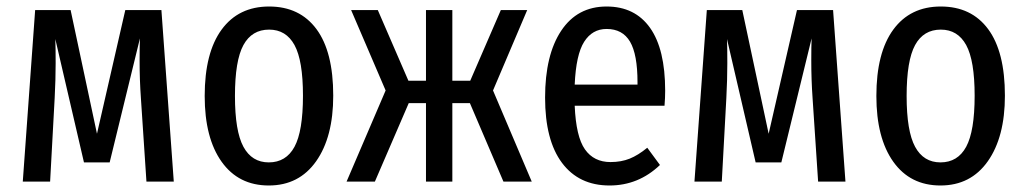

<svg xmlns="http://www.w3.org/2000/svg" viewBox="-20 -558 3153 590"><path d="M514 0H430L413 -256Q409 -312 409 -372Q409 -417 410 -440L317 -59H238L150 -438Q151 -412 151 -364Q151 -314 148 -257L134 0H50L88 -527H197L278 -147L365 -527H476Z M1004 -264Q1004 -137 951.5 -62.5Q899 12 806 12Q713 12 661 -61Q609 -134 609 -263Q609 -396 661 -467Q713 -538 807 -538Q901 -538 952.5 -468.5Q1004 -399 1004 -264ZM702 -263Q702 -155 728 -107Q754 -59 806 -59Q859 -59 885 -107Q911 -155 911 -264Q911 -372 885 -419.5Q859 -467 807 -467Q754 -467 728 -419.5Q702 -372 702 -263Z M1600 -527 1495 -280 1614 0H1527L1424 -241H1370V0H1289V-241H1236L1132 0H1045L1165 -280L1059 -527H1141L1235 -310H1289V-527H1370V-310H1425L1519 -527Z M2022 -233H1746Q1750 -138 1777.5 -99Q1805 -60 1856 -60Q1889 -60 1915 -70.5Q1941 -81 1969 -104L2008 -51Q1942 12 1853 12Q1759 12 1707 -57.5Q1655 -127 1655 -258Q1655 -389 1704.5 -463.5Q1754 -538 1844 -538Q1931 -538 1977.5 -472.5Q2024 -407 2024 -279Q2024 -257 2022 -233ZM1939 -305Q1939 -391 1916 -430Q1893 -469 1844 -469Q1800 -469 1775 -429.5Q1750 -390 1746 -298H1939Z M2578 0H2494L2477 -256Q2473 -312 2473 -372Q2473 -417 2474 -440L2381 -59H2302L2214 -438Q2215 -412 2215 -364Q2215 -314 2212 -257L2198 0H2114L2152 -527H2261L2342 -147L2429 -527H2540Z M3068 -264Q3068 -137 3015.5 -62.5Q2963 12 2870 12Q2777 12 2725 -61Q2673 -134 2673 -263Q2673 -396 2725 -467Q2777 -538 2871 -538Q2965 -538 3016.5 -468.5Q3068 -399 3068 -264ZM2766 -263Q2766 -155 2792 -107Q2818 -59 2870 -59Q2923 -59 2949 -107Q2975 -155 2975 -264Q2975 -372 2949 -419.5Q2923 -467 2871 -467Q2818 -467 2792 -419.5Q2766 -372 2766 -263Z"/></svg>

Font: Fira Sans Extra Condensed
Style: Regular
Weight: 400
Width: 1
Designer: Carrois Corporate & Edenspiekermann AG
Foundry: Carrois Corporate GbR & Edenspiekermann AG
Version: Version 4.203